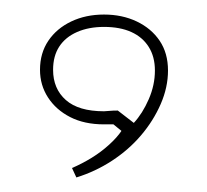

<svg xmlns="http://www.w3.org/2000/svg" viewBox="-20 -156 285 264"><path d="M85 88 79 75Q93 69 106 61Q119 53 130 43Q141 33 147 24L136 15H123Q96 15 76.5 5Q57 -5 46 -22Q35 -39 35 -60Q35 -83 46.5 -100Q58 -117 78 -126.5Q98 -136 123 -136Q148 -136 168 -126.5Q188 -117 199.5 -100Q211 -83 211 -59Q211 -36 201 -13Q191 10 174 30Q157 50 134 65Q111 80 85 88ZM164 13Q176 0 184.5 -19.5Q193 -39 193 -59Q193 -78 184.5 -91.5Q176 -105 160.5 -112Q145 -119 123 -119Q102 -119 86 -112Q70 -105 61.5 -92Q53 -79 53 -60Q53 -34 70.5 -18.5Q88 -3 123 -3Q125 -3 130 -3.5Q135 -4 142 -4Z"/></svg>

Font: Kalnia Glaze Thin SemiBold
Style: Regular
Weight: 600
Version: Version 1.110